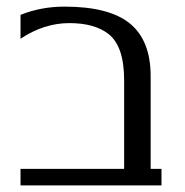

<svg xmlns="http://www.w3.org/2000/svg" viewBox="-20 -560 560 580"><path d="M42 -515.1Q104 -540 174.8 -540Q310.1 -540 372.6 -488.8Q435.1 -437.5 435.1 -330.1V-49.8H467.8V0H42V-49.8H355V-317.9Q355 -419.9 308.1 -457Q266.1 -490.2 189.5 -490.2Q112.8 -490.2 42 -442.9Z"/></svg>

Font: Pfennig
Style: Medium
Weight: 500
Version: Version 20120410 ; ttfautohint (v0.8)